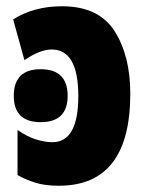

<svg xmlns="http://www.w3.org/2000/svg" viewBox="-20 -583 466 613"><path d="M24 -277Q24 -193 110 -193Q196 -193 196 -277Q196 -362 110 -362Q24 -362 24 -277ZM22 -521 58 -391Q108 -425 145 -425Q230 -425 230 -276Q230 -129 147 -129Q123 -129 94.5 -138Q66 -147 36 -168V-24Q63 -9 93.5 0.5Q124 10 168 10Q396 10 396 -284Q396 -405 345.5 -484Q295 -563 178 -563Q88 -563 22 -521Z"/></svg>

Font: Noto Sans Display Condensed Black
Style: Regular
Weight: 900
Width: 3
Designer: Monotype Design team
Foundry: Monotype Imaging Inc.
Version: 1.000